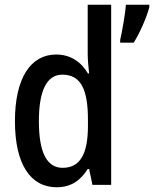

<svg xmlns="http://www.w3.org/2000/svg" viewBox="-20 -780 650 810"><path d="M219 10C280 10 320 -19 350 -67H356L370 0H449V-760H350V-552C350 -528 353 -499 356 -470H351C322 -520 276 -550 217 -550C109 -550 43 -450 43 -269C43 -88 108 10 219 10ZM610 -750V-760H511C509 -724 494 -640 487 -612V-600H544C569 -639 599 -707 610 -750ZM244 -72C176 -72 144 -140 144 -269C144 -395 176 -465 243 -465C321 -465 351 -403 351 -275V-249C351 -130 318 -72 244 -72Z"/></svg>

Font: Noto Sans Sinhala Condensed Medium
Style: Regular
Weight: 500
Width: 3
Designer: Jelle Bosma - Monotype Design Team
Foundry: Monotype Imaging Inc.
Version: Version 2.006